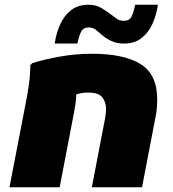

<svg xmlns="http://www.w3.org/2000/svg" viewBox="-20 -791 732 811"><path d="M20 0 88 -352Q96 -390 102 -433.5Q108 -477 108 -516L116 -524Q161 -539 230 -551.5Q299 -564 368 -564Q503 -564 573.5 -520.5Q644 -477 644 -372Q644 -354 642.5 -334.5Q641 -315 636 -292L580 0H368L424 -292Q426 -304 427 -314.5Q428 -325 428 -332Q428 -359 412.5 -379.5Q397 -400 352 -400Q338 -400 325.5 -398Q313 -396 302 -392Q302 -374 299 -353.5Q296 -333 292 -312L232 0ZM211 -607Q217 -649 233.5 -686.5Q250 -724 279.5 -747.5Q309 -771 355 -771Q385 -771 408.5 -757Q432 -743 447 -731Q461 -720 473.5 -711.5Q486 -703 503 -703Q527 -703 536 -722Q545 -741 551 -771H647Q641 -729 624.5 -691.5Q608 -654 578.5 -630.5Q549 -607 503 -607Q473 -607 450 -618Q427 -629 411 -643Q398 -655 385 -665Q372 -675 355 -675Q331 -675 322 -656Q313 -637 307 -607Z"/></svg>

Font: Kufam Black
Style: Italic
Weight: 900
Italic angle: -11°
Designer: Artur Schmal
Foundry: Original Type
Version: Version 1.301; ttfautohint (v1.8.3)